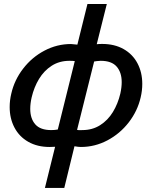

<svg xmlns="http://www.w3.org/2000/svg" viewBox="-20 -709 744 939"><path d="M249.5 8.8Q240.2 9.8 223.1 9.8Q162.6 9.8 118.4 -15.4Q74.2 -40.5 50.8 -85Q27.3 -129.4 27.3 -185.5Q27.3 -218.3 35.2 -251Q50.3 -317.9 93.3 -373.5Q136.2 -429.2 197.5 -461.4Q258.8 -493.7 327.1 -493.7Q352.5 -491.7 358.4 -490.7L407.7 -689.5H502.4L453.1 -492.7Q462.4 -494.1 479.5 -494.1Q540 -494.1 584.5 -469Q628.9 -443.8 652.3 -399.4Q675.8 -355 675.8 -298.8Q675.8 -265.6 668 -232.9Q652.8 -166.5 609.9 -110.8Q566.9 -55.2 505.6 -22.7Q444.3 9.8 375.5 9.8Q363.8 9.8 344.2 6.3L294.4 210H199.7ZM262.7 -75.7 345.7 -410.2Q337.4 -411.6 319.8 -411.6Q270.5 -411.6 232.9 -387.5Q195.3 -363.3 170.9 -323Q146.5 -282.7 134.8 -232.9Q127.9 -202.6 127.9 -176.8Q127.9 -128.9 152.6 -100.8Q177.2 -72.8 230.5 -72.8Q249 -72.8 262.7 -75.7ZM568.4 -251Q575.2 -281.2 575.2 -307.1Q575.2 -355 550.5 -383.3Q525.9 -411.6 472.2 -411.6Q463.4 -411.6 453.9 -410.2Q444.3 -408.7 440.4 -408.2L356.9 -73.7Q363.8 -72.3 371.8 -72.5Q379.9 -72.8 382.8 -72.8Q431.6 -72.8 469.5 -96.7Q507.3 -120.6 532 -160.9Q556.6 -201.2 568.4 -251Z"/></svg>

Font: Acari Sans Medium
Style: Italic
Weight: 500
Italic angle: -13°
Designer: Alfredo Marco Pradil and Stefan Peev
Foundry: Hanken Design Co.
Version: Version 1.045